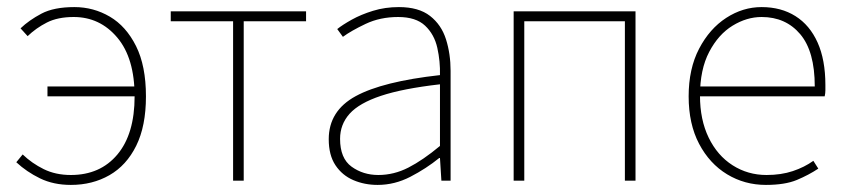

<svg xmlns="http://www.w3.org/2000/svg" viewBox="-20 -510 2388 542"><path d="M180 12Q131 12 93 -6.5Q55 -25 26 -52L44 -74Q70 -49 103.5 -32.5Q137 -16 180 -16Q263 -16 311.5 -74Q360 -132 360 -238Q360 -346 311 -404Q262 -462 188 -462Q143 -462 112.5 -446.5Q82 -431 58 -408L38 -430Q62 -453 97 -471.5Q132 -490 190 -490Q244 -490 290 -463Q336 -436 364 -380Q392 -324 392 -238Q392 -154 364.5 -98.5Q337 -43 289 -15.5Q241 12 180 12ZM114 -238V-266H369V-238Z M638 0V-450H462V-478H844V-450H668V0Z M1046 12Q1009 12 977.5 -1.5Q946 -15 927 -43.5Q908 -72 908 -117Q908 -197 984 -238.5Q1060 -280 1222 -298Q1223 -337 1214.5 -375Q1206 -413 1180 -437.5Q1154 -462 1104 -462Q1053 -462 1012 -442.5Q971 -423 948 -406L932 -428Q947 -440 973 -454.5Q999 -469 1033 -479.5Q1067 -490 1106 -490Q1162 -490 1194 -465Q1226 -440 1239 -399Q1252 -358 1252 -310V0H1226L1222 -64H1220Q1183 -34 1138.5 -11Q1094 12 1046 12ZM1048 -16Q1092 -16 1133 -37Q1174 -58 1222 -98V-272Q1117 -260 1055.5 -239.5Q994 -219 967 -189Q940 -159 940 -118Q940 -63 972.5 -39.5Q1005 -16 1048 -16Z M1430 0V-478H1774V0H1744V-450H1460V0Z M2142 12Q2082 12 2032.5 -18Q1983 -48 1953.5 -104Q1924 -160 1924 -238Q1924 -316 1953.5 -372.5Q1983 -429 2030 -459.5Q2077 -490 2130 -490Q2185 -490 2225.5 -464.5Q2266 -439 2288 -390Q2310 -341 2310 -270Q2310 -263 2310 -255Q2310 -247 2308 -238H1940V-266H2280Q2280 -365 2239 -413.5Q2198 -462 2130 -462Q2088 -462 2048 -437.5Q2008 -413 1982 -363.5Q1956 -314 1956 -240Q1956 -172 1980.5 -121.5Q2005 -71 2048 -43.5Q2091 -16 2144 -16Q2185 -16 2218 -27Q2251 -38 2276 -56L2290 -34Q2263 -16 2229.5 -2Q2196 12 2142 12Z"/></svg>

Font: Source Sans 3 Variable
Style: Regular
Weight: 200
Designer: Paul D. Hunt
Foundry: Adobe Systems Incorporated
Version: Version 3.026